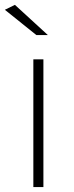

<svg xmlns="http://www.w3.org/2000/svg" viewBox="-32 -763 302 783"><path d="M-12.2 -723.1 28.8 -743.2 163.1 -620.1H116.2ZM104 0V-521H145V0Z"/></svg>

Font: Trueno UltraLight
Style: Regular
Weight: 250
Designer: Julieta Ulanovsky
Foundry: Julieta Ulanovsky
Version: Version 3.001b | FøM Fix